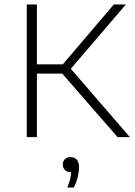

<svg xmlns="http://www.w3.org/2000/svg" viewBox="-20 -615 604 861"><path d="M507.5 0 242.5 -304 490.5 -595H544.5L291.5 -299.5L292 -313L562.5 0ZM100 0V-595H145.5V0ZM136.5 -285V-326.5H268.5V-285ZM282 226Q293 198.5 296.5 178.2Q300 158 300 139.5L304.5 157H298Q281.5 157 271.5 147.5Q261.5 138 261.5 123Q261.5 108 271 98.8Q280.5 89.5 296 89.5Q314 89.5 324.2 100.8Q334.5 112 334.5 135.5Q334.5 154 328.8 178.2Q323 202.5 311 226Z"/></svg>

Font: Encode Sans SC SemiExpanded ExtraLight
Style: Regular
Weight: 250
Width: 6
Designer: Multiple Designers
Foundry: Impallari Type
Version: Version 3.002